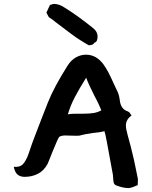

<svg xmlns="http://www.w3.org/2000/svg" viewBox="-20 -956 771 976"><path d="M431 -726Q420 -732 408 -739.5Q396 -747 383 -755Q370 -763 339.5 -785.5Q309 -808 262 -844Q257 -849 248 -855.5Q239 -862 228 -869Q217 -891 216 -892L228 -918Q236 -936 236 -932Q236 -930 245 -934Q249 -936 256 -936Q280 -936 309 -917Q340 -898 375.5 -872.5Q411 -847 451 -815Q476 -796 476 -770Q476 -743 460 -739Q454 -726 431 -726ZM633 0Q607 0 575 -12Q562 -16 559 -25Q557 -30 556 -40.5Q555 -51 554 -67L549 -94Q533 -182 524 -230.5Q515 -279 511 -289Q489 -283 452 -280Q430 -277 415.5 -274Q401 -271 393 -269Q384 -265 363 -266L323 -267Q296 -269 282 -261Q276 -257 247 -185Q237 -159 230.5 -143.5Q224 -128 222 -123Q204 -89 173.5 -73Q143 -57 105 -57Q84 -57 70 -68Q56 -79 50 -108Q81 -105 96.5 -121.5Q112 -138 124 -171L144 -229Q148 -240 161 -274Q174 -308 191 -352Q208 -396 223 -434Q239 -474 264 -521Q289 -568 324 -623Q341 -650 365.5 -664Q390 -678 417 -678Q469 -678 505 -630Q519 -611 531 -588Q543 -565 560 -527L578 -489Q586 -471 589 -446Q594 -401 629 -390Q635 -388 640 -382Q642 -378 644.5 -374.5Q647 -371 649 -369Q620 -349 620 -318Q620 -301 629 -269Q637 -241 645.5 -207.5Q654 -174 660.5 -145.5Q667 -117 669 -105L680 -51Q681 -49 681 -41L680 -15L658 -6Q643 0 633 0ZM325 -375Q343 -378 368 -378H403Q434 -378 455.5 -381.5Q477 -385 495 -395Q491 -406 482.5 -424.5Q474 -443 460 -469Q431 -526 418 -561Q381 -502 359.5 -460.5Q338 -419 325 -375Z"/></svg>

Font: Mansalva
Style: Regular
Weight: 400
Designer: Carolina Short
Foundry: Carolina Short
Version: Version 2.112; ttfautohint (v1.8.4.7-5d5b)